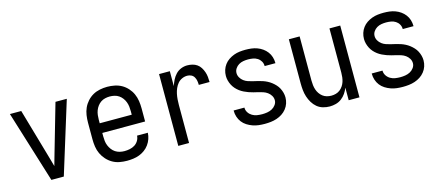

<svg xmlns="http://www.w3.org/2000/svg" viewBox="-43 -932 3085 1343"><g transform="rotate(-15 1500.0 -260.0)"><path d="M205 0 44 -520H126L226 -173Q232 -152 238 -131Q244 -110 250 -88Q256 -110 262 -131Q268 -152 274 -173L374 -520H456L295 0Z M752 8Q725 8 698 3Q671 -2 647.5 -15.5Q624 -29 605.5 -49.5Q587 -70 575.5 -94.5Q564 -119 560 -146Q556 -173 556 -200V-320Q556 -347 560 -374Q564 -401 575 -425.5Q586 -450 604.5 -470.5Q623 -491 646 -504Q669 -517 696 -522.5Q723 -528 750 -528Q777 -528 804 -522.5Q831 -517 854 -504Q877 -491 895.5 -470.5Q914 -450 925 -425.5Q936 -401 940 -374Q944 -347 944 -320V-225H634V-200Q634 -183 636 -166Q638 -149 644.5 -133Q651 -117 661.5 -103Q672 -89 686.5 -79.5Q701 -70 718 -66Q735 -62 752 -62Q771 -62 790.5 -66Q810 -70 826 -80Q842 -90 852.5 -107Q863 -124 864 -144H942Q941 -121 933.5 -99.5Q926 -78 912.5 -59.5Q899 -41 880.5 -27.5Q862 -14 841 -6Q820 2 797 5Q774 8 752 8ZM866 -295V-320Q866 -337 864 -354Q862 -371 856 -387Q850 -403 839.5 -417Q829 -431 815 -440.5Q801 -450 784 -454Q767 -458 750 -458Q733 -458 716 -454Q699 -450 685 -440.5Q671 -431 660.5 -417Q650 -403 644 -387Q638 -371 636 -354Q634 -337 634 -320V-295Z M1124 0V-520H1202V-412Q1209 -434 1219.5 -455Q1230 -476 1246 -493Q1262 -510 1284 -519Q1306 -528 1329 -528Q1348 -528 1366.5 -523.5Q1385 -519 1400 -508.5Q1415 -498 1425 -482Q1435 -466 1441 -448.5Q1447 -431 1449 -412.5Q1451 -394 1451 -375H1373Q1373 -390 1370.5 -404.5Q1368 -419 1360.5 -432Q1353 -445 1339.5 -451.5Q1326 -458 1311 -458Q1291 -458 1272.5 -449.5Q1254 -441 1241.5 -426Q1229 -411 1221 -392.5Q1213 -374 1209 -354.5Q1205 -335 1203.5 -315Q1202 -295 1202 -276V0Z M1749 8Q1727 8 1705 5.5Q1683 3 1662 -4.5Q1641 -12 1622 -24Q1603 -36 1589.5 -53.5Q1576 -71 1569 -92.5Q1562 -114 1562 -136V-139H1640V-138Q1640 -119 1650.5 -103Q1661 -87 1677 -77.5Q1693 -68 1711.5 -65Q1730 -62 1749 -62Q1767 -62 1785.5 -65Q1804 -68 1820 -76.5Q1836 -85 1847.5 -100.5Q1859 -116 1859 -134Q1859 -152 1849.5 -167.5Q1840 -183 1826 -193Q1812 -203 1795.5 -208.5Q1779 -214 1762 -218Q1745 -222 1728.5 -226Q1712 -230 1695.5 -236Q1679 -242 1663.5 -249.5Q1648 -257 1634 -267.5Q1620 -278 1608.5 -291Q1597 -304 1589 -319.5Q1581 -335 1576.5 -352Q1572 -369 1572 -386Q1572 -408 1578.5 -428.5Q1585 -449 1598 -466.5Q1611 -484 1629 -496Q1647 -508 1667 -515.5Q1687 -523 1708.5 -525.5Q1730 -528 1751 -528Q1773 -528 1794 -525.5Q1815 -523 1835.5 -515.5Q1856 -508 1873.5 -495.5Q1891 -483 1904 -466Q1917 -449 1923.5 -428Q1930 -407 1930 -386V-383H1852V-384Q1852 -402 1843 -417.5Q1834 -433 1819 -442.5Q1804 -452 1786.5 -455Q1769 -458 1751 -458Q1734 -458 1716.5 -455Q1699 -452 1684 -443Q1669 -434 1659 -419Q1649 -404 1649 -386Q1649 -369 1658 -353.5Q1667 -338 1681 -327.5Q1695 -317 1711.5 -311.5Q1728 -306 1745 -302Q1762 -298 1779 -294Q1796 -290 1812.5 -284.5Q1829 -279 1844.5 -271Q1860 -263 1873.5 -252.5Q1887 -242 1899 -229Q1911 -216 1919 -200.5Q1927 -185 1931.5 -168Q1936 -151 1936 -134Q1936 -112 1929 -91Q1922 -70 1908 -52.5Q1894 -35 1875.5 -23Q1857 -11 1836 -4Q1815 3 1793 5.5Q1771 8 1749 8Z M2220 8Q2195 8 2171 1Q2147 -6 2128.5 -21.5Q2110 -37 2097 -58.5Q2084 -80 2076.5 -103.5Q2069 -127 2066.5 -151.5Q2064 -176 2064 -200V-520H2142V-200Q2142 -183 2144 -166.5Q2146 -150 2151 -134.5Q2156 -119 2165.5 -105Q2175 -91 2188 -81Q2201 -71 2217 -66.5Q2233 -62 2250 -62Q2267 -62 2283 -66.5Q2299 -71 2312 -81Q2325 -91 2334.5 -105Q2344 -119 2349 -134.5Q2354 -150 2356 -166.5Q2358 -183 2358 -200V-520H2436V0H2358V-91Q2350 -70 2337 -51Q2324 -32 2305.5 -18Q2287 -4 2264.5 2Q2242 8 2220 8Z M2749 8Q2727 8 2705 5.5Q2683 3 2662 -4.5Q2641 -12 2622 -24Q2603 -36 2589.5 -53.5Q2576 -71 2569 -92.5Q2562 -114 2562 -136V-139H2640V-138Q2640 -119 2650.5 -103Q2661 -87 2677 -77.5Q2693 -68 2711.5 -65Q2730 -62 2749 -62Q2767 -62 2785.5 -65Q2804 -68 2820 -76.5Q2836 -85 2847.5 -100.5Q2859 -116 2859 -134Q2859 -152 2849.5 -167.5Q2840 -183 2826 -193Q2812 -203 2795.5 -208.5Q2779 -214 2762 -218Q2745 -222 2728.5 -226Q2712 -230 2695.5 -236Q2679 -242 2663.5 -249.5Q2648 -257 2634 -267.5Q2620 -278 2608.5 -291Q2597 -304 2589 -319.5Q2581 -335 2576.5 -352Q2572 -369 2572 -386Q2572 -408 2578.5 -428.5Q2585 -449 2598 -466.5Q2611 -484 2629 -496Q2647 -508 2667 -515.5Q2687 -523 2708.5 -525.5Q2730 -528 2751 -528Q2773 -528 2794 -525.5Q2815 -523 2835.5 -515.5Q2856 -508 2873.5 -495.5Q2891 -483 2904 -466Q2917 -449 2923.5 -428Q2930 -407 2930 -386V-383H2852V-384Q2852 -402 2843 -417.5Q2834 -433 2819 -442.5Q2804 -452 2786.5 -455Q2769 -458 2751 -458Q2734 -458 2716.5 -455Q2699 -452 2684 -443Q2669 -434 2659 -419Q2649 -404 2649 -386Q2649 -369 2658 -353.5Q2667 -338 2681 -327.5Q2695 -317 2711.5 -311.5Q2728 -306 2745 -302Q2762 -298 2779 -294Q2796 -290 2812.5 -284.5Q2829 -279 2844.5 -271Q2860 -263 2873.5 -252.5Q2887 -242 2899 -229Q2911 -216 2919 -200.5Q2927 -185 2931.5 -168Q2936 -151 2936 -134Q2936 -112 2929 -91Q2922 -70 2908 -52.5Q2894 -35 2875.5 -23Q2857 -11 2836 -4Q2815 3 2793 5.5Q2771 8 2749 8Z"/></g></svg>

Font: Iosevka www.saffi
Style: Regular
Weight: 400
Monospace: yes
Designer: Belleve Invis
Foundry: Belleve Invis
Version: Version 22.0.2; ttfautohint (v1.8.3)